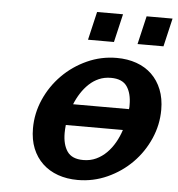

<svg xmlns="http://www.w3.org/2000/svg" viewBox="-52 -749 750 811"><g transform="rotate(5 323.5 -343.0)"><path d="M100 -187Q100 -251 126 -310Q152 -369 197 -414.5Q242 -460 301.5 -487Q361 -514 427 -514Q473 -514 511 -500.5Q549 -487 576 -461Q603 -435 618 -397.5Q633 -360 633 -312Q633 -248 607 -189Q581 -130 536.5 -85Q492 -40 432.5 -13Q373 14 307 14Q261 14 223 0.5Q185 -13 157.5 -39Q130 -65 115 -102Q100 -139 100 -187ZM497 -303Q498 -308 498 -312Q498 -316 498 -321Q498 -370 478 -399Q458 -428 410 -428Q382 -428 359 -418Q336 -408 317.5 -390.5Q299 -373 284.5 -350.5Q270 -328 260 -303ZM235 -179Q235 -130 255 -101Q275 -72 323 -72Q353 -72 377.5 -83.5Q402 -95 421.5 -114.5Q441 -134 455.5 -159.5Q470 -185 479 -213H237Q236 -204 235.5 -195.5Q235 -187 235 -179ZM509 -580 537 -700H647L619 -580ZM299 -580 327 -700H437L409 -580Z"/></g></svg>

Font: Perun
Style: Bold Italic
Weight: 700
Italic angle: -12°
Foundry: Copyright (c) Stefan Peev, Context Ltd, 2016
Version: Version 1.027